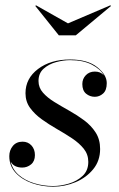

<svg xmlns="http://www.w3.org/2000/svg" viewBox="-20 -693 447 723"><path d="M236 -605 395.5 -673 398 -670.5 265.5 -560H201.5L113 -670.5L115.5 -673ZM357 -132Q357 -87.5 331 -55.8Q305 -24 264.5 -7Q224 10 180.5 10Q138.5 10 100.8 -3.2Q63 -16.5 39 -42.2Q15 -68 15 -105Q15 -127 28.2 -143.2Q41.5 -159.5 65 -159.5Q85.5 -159.5 98.5 -145.2Q111.5 -131 111.5 -109Q111.5 -86 97 -74Q82.5 -62 63.5 -62Q49 -62 37.5 -67.5Q26 -73 20 -85Q27 -54.5 50.8 -34Q74.5 -13.5 108.8 -3Q143 7.5 180 7.5Q208 7.5 238.8 -1.5Q269.5 -10.5 291 -30.5Q312.5 -50.5 312.5 -83.5Q312.5 -111.5 295.5 -132.8Q278.5 -154 251.5 -172Q224.5 -190 194.2 -207.2Q164 -224.5 137.2 -243.8Q110.5 -263 93.2 -286.8Q76 -310.5 76 -342Q76 -397.5 123.2 -433.2Q170.5 -469 244 -469Q310 -469 346 -440.2Q382 -411.5 382 -380Q382 -353 368.2 -340.8Q354.5 -328.5 337 -328.5Q318.5 -328.5 304.2 -340.2Q290 -352 290 -376.5Q290 -396 303.2 -409.8Q316.5 -423.5 337 -423.5Q359 -423.5 371 -409.5Q358.5 -432.5 326 -449.5Q293.5 -466.5 244 -466.5Q218.5 -466.5 191 -459Q163.5 -451.5 144.2 -434.2Q125 -417 125 -388Q125 -363 141.8 -344Q158.5 -325 185 -308.8Q211.5 -292.5 241 -276Q270.5 -259.5 297 -239.8Q323.5 -220 340.2 -194Q357 -168 357 -132Z"/></svg>

Font: Bodoni* 72pt
Style: Italic
Weight: 400
Italic angle: -13°
Version: Version 2.3